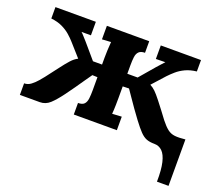

<svg xmlns="http://www.w3.org/2000/svg" viewBox="-114 -665 1166 1014"><g transform="rotate(20 469.0 -158.5)"><path d="M855 183Q856 116 846.5 76Q837 36 818.5 18Q800 0 774 0Q747 0 729 -7Q711 -14 693 -32.5Q675 -51 648 -87Q630 -111 610.5 -138.5Q591 -166 574.5 -190.5Q558 -215 548 -229L513 -228V-161Q513 -147 512.5 -121.5Q512 -96 510 -73L563 -76V0H321V-65Q345 -65 355.5 -76Q366 -87 368.5 -107.5Q371 -128 371 -154V-228L342 -229Q332 -215 315 -190.5Q298 -166 279 -138.5Q260 -111 242 -87Q211 -45 186.5 -22.5Q162 0 130 0H18V-65Q39 -65 56.5 -78.5Q74 -92 88 -108.5Q102 -125 110 -135Q141 -175 163.5 -205Q186 -235 204.5 -255.5Q223 -276 242 -285L178 -357Q164 -373 144.5 -390Q125 -407 98.5 -419.5Q72 -432 36 -436V-500H263V-424H210Q219 -416 227.5 -406Q236 -396 249 -382L320 -299H371V-339Q371 -353 372 -379Q373 -405 375 -427L325 -424V-500H563V-435Q540 -435 529 -424Q518 -413 515.5 -393Q513 -373 513 -346V-299H571L642 -382Q655 -396 663.5 -406Q672 -416 681 -425L628 -424V-500H854V-436Q818 -432 791.5 -419.5Q765 -407 745.5 -390Q726 -373 711 -357L647 -286Q663 -278 677 -264.5Q691 -251 713 -223Q730 -201 747 -179Q764 -157 780 -135Q802 -107 820 -93Q838 -79 861 -76.5Q884 -74 920 -78V183Z"/></g></svg>

Font: Lora
Style: Weight 700
Weight: 700
Designer: Olga Karpushina, Alexei Vanyashin (Cyrillic)
Foundry: Cyreal
Version: Version 3.001